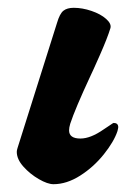

<svg xmlns="http://www.w3.org/2000/svg" viewBox="-20 -457 359 492"><path d="M23 -68Q23 -72 25 -78L126 -398Q133 -422 142.5 -429.5Q152 -437 169 -437Q191 -437 214.5 -429Q238 -421 252 -408.5Q266 -396 263 -385Q255 -359 236 -316Q217 -273 212 -263Q172 -177 160 -140Q157 -130 157 -123Q157 -102 186 -102Q212 -102 245 -125Q253 -130 261.5 -136Q270 -142 271 -142Q283 -142 283 -131Q283 -129 281 -121Q272 -94 246 -61.5Q220 -29 185.5 -7Q151 15 117 15Q102 15 79.5 2Q57 -11 40 -30Q23 -49 23 -68Z"/></svg>

Font: EB Garamond ExtraBold
Style: Italic
Weight: 800
Italic angle: -17.2°
Designer: Georg Duffner and Octavio Pardo
Foundry: Georg Duffner
Version: Version 1.000